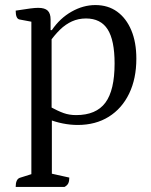

<svg xmlns="http://www.w3.org/2000/svg" viewBox="-20 -482 595 759"><path d="M42 257Q42 227 58 221L115 203L104 220V-409L116 -394L57 -405Q42 -408 42 -440Q80 -446 99.5 -448.5Q119 -451 131 -451Q157 -451 168.5 -440Q180 -429 180 -405V-360L177 -363H185Q217 -410 263 -436Q309 -462 357 -462Q407 -462 443 -436Q479 -410 499 -362.5Q519 -315 519 -250Q519 -171 490.5 -112Q462 -53 410 -20.5Q358 12 287 12Q258 12 228 6Q198 0 171 -11L185 -19V215L173 202L254 220Q254 234 250 242.5Q246 251 235 257ZM281 -27Q360 -27 396.5 -76Q433 -125 433 -231Q433 -323 405.5 -366Q378 -409 320 -409Q290 -409 264.5 -397.5Q239 -386 217 -364.5Q195 -343 174 -313L184 -336V-44L174 -62Q209 -43 231.5 -35Q254 -27 281 -27Z"/></svg>

Font: Petrona
Style: Regular
Weight: 400
Designer: Ringo R. Seeber
Foundry: Ringo R. Seeber
Version: Version 2.001; ttfautohint (v1.8.3)